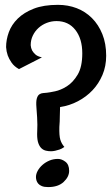

<svg xmlns="http://www.w3.org/2000/svg" viewBox="-20 -677 454 785"><path d="M216.8 -657.2Q257.8 -657.2 293.5 -643.6Q329.1 -629.9 356 -603Q382.8 -576.2 398.4 -537.6Q414.1 -499 414.1 -449.2Q414.1 -406.2 398.9 -370.6Q383.8 -335 358.4 -308.1Q333 -281.2 298.8 -263.2Q264.6 -245.1 225.6 -239.3Q224.6 -224.6 224.6 -202.6Q224.6 -180.7 222.7 -158.2Q221.7 -122.1 226.6 -106Q231.4 -89.8 243.2 -76.2Q232.4 -68.4 222.7 -65.4Q212.9 -62.5 205.1 -60.5Q195.3 -58.6 188.5 -58.6Q177.7 -58.6 167.5 -61Q157.2 -63.5 149.4 -70.8Q141.6 -78.1 136.7 -91.8Q131.8 -105.5 131.8 -128.9Q131.8 -136.7 132.3 -145.5Q132.8 -154.3 132.8 -167Q132.8 -179.7 131.8 -196.8Q130.9 -213.9 128.9 -238.3Q127 -261.7 130.4 -273.9Q133.8 -286.1 140.6 -291Q147.5 -295.9 155.8 -296.4Q164.1 -296.9 171.9 -297.9Q181.6 -298.8 205.1 -303.7Q228.5 -308.6 253.4 -324.2Q278.3 -339.8 297.4 -371.6Q316.4 -403.3 316.4 -459Q316.4 -518.6 288.1 -554.7Q259.8 -590.8 210.9 -590.8Q190.4 -590.8 171.4 -583.5Q152.3 -576.2 137.7 -563Q123 -549.8 114.3 -531.7Q105.5 -513.7 105.5 -492.2Q106.4 -480.5 111.3 -470.7Q116.2 -461.9 125 -454.1Q133.8 -446.3 151.4 -442.4L57.6 -394.5Q38.1 -405.3 27.3 -420.9Q16.6 -436.5 11.7 -450.2Q5.9 -466.8 4.9 -484.4Q4.9 -514.6 16.1 -545.4Q27.3 -576.2 52.7 -601.1Q78.1 -626 118.2 -641.6Q158.2 -657.2 216.8 -657.2ZM216.8 -27.3Q232.4 -27.3 247.6 -15.6Q262.7 -3.9 262.7 21.5Q262.7 45.9 240.2 66.9Q217.8 87.9 176.8 87.9Q161.1 87.9 151.4 84Q141.6 80.1 136.2 73.7Q130.9 67.4 128.9 60.1Q127 52.7 127 46.9Q127 34.2 134.3 21Q141.6 7.8 153.8 -2.9Q166 -13.7 182.1 -20.5Q198.2 -27.3 216.8 -27.3Z"/></svg>

Font: Rancho
Style: Regular
Weight: 400
Designer: Font Diner, Inc
Foundry: Font Diner, Inc
Version: Version 1.001